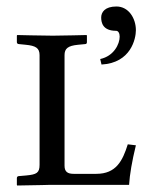

<svg xmlns="http://www.w3.org/2000/svg" viewBox="-20 -570 470 592"><path d="M339 -550C303 -550 292 -532 292 -516C292 -500 297 -475 338 -475C345 -475 349 -467 349 -457C349 -434 331 -397 289 -388L293 -371C384 -376 399 -451 399 -477C399 -513 377 -550 339 -550ZM277 -34H207C189 -34 179 -40 179 -59V-400C179 -420 189 -429 221 -432L242 -434C246 -434 248 -436 248 -440V-460L247 -462C247 -462 170 -460 143 -460C112 -460 33 -462 33 -462L32 -460V-440C32 -436 35 -434 39 -434L59 -432C90 -429 102 -422 102 -400V-62C102 -37 93 -32 61 -29L38 -27C35 -27 32 -25 32 -21V0L33 2C113 1 123 0 133 0H378C380 -32 387 -73 399 -122L374 -125C358 -74 338 -34 277 -34Z"/></svg>

Font: Linux Libertine O C
Style: Regular
Weight: 400
Designer: Philipp H. Poll
Foundry: Philipp H. Poll
Version: Version 4.0.3